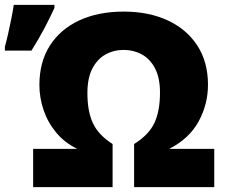

<svg xmlns="http://www.w3.org/2000/svg" viewBox="-27 -773 929 793"><path d="M483.9 -566.9Q442.9 -566.9 408.7 -547.9Q374.5 -528.8 354.2 -489.5Q334 -450.2 334 -389.2Q334 -312 357.2 -263.4Q380.4 -214.8 438 -178.2V0H109.9V-158.2H292Q239.7 -183.6 204.8 -225.8Q169.9 -268.1 152.8 -319.1Q135.7 -370.1 135.7 -421.9Q135.7 -517.1 179.2 -585Q222.7 -652.8 301 -689Q379.4 -725.1 483.9 -725.1Q587.4 -725.1 665.8 -688.7Q744.1 -652.3 788.1 -584.7Q832 -517.1 832 -422.9Q832 -342.8 793.5 -271.7Q754.9 -200.7 671.9 -158.2H857.9V0H526.9V-178.2Q587.9 -216.3 610.8 -265.4Q633.8 -314.5 633.8 -391.1Q633.8 -451.2 613.5 -490.2Q593.3 -529.3 559.1 -548.1Q524.9 -566.9 483.9 -566.9ZM-6.8 -564V-580.1Q-0.5 -602.5 6.6 -633.8Q13.7 -665 20 -696.8Q26.4 -728.5 29.8 -752.9H197.8V-740.2Q178.2 -697.3 155.8 -655Q133.3 -612.8 103 -564Z"/></svg>

Font: Open Sans ExtraBold
Style: Regular
Weight: 800
Designer: Monotype Design Team
Foundry: Monotype Imaging Inc.
Version: Version 3.003; ttfautohint (v1.8.4)